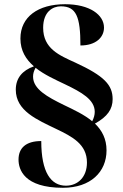

<svg xmlns="http://www.w3.org/2000/svg" viewBox="-20 -780 584 912"><path d="M279 112C410 112 486 37 486 -66C486 -121 464 -161 431 -193C491 -226 515 -262 515 -309C515 -376 476 -419 337 -483C262 -517 185 -549 185 -648C185 -725 231 -750 269 -750C342 -750 362 -701 362 -564C436 -564 474 -603 474 -649C474 -709 407 -760 289 -760C161 -760 77 -700 77 -597C77 -539 103 -498 141 -465C85 -445 55 -408 55 -354C55 -253 157 -211 248 -167C323 -131 393 -95 393 -8C393 61 350 102 293 102C222 102 176 39 176 -110C102 -110 68 -76 68 -22C68 25 94 112 279 112ZM418 -204C381 -235 332 -258 284 -281C204 -320 137 -357 137 -416C137 -431 141 -443 149 -458C190 -425 242 -402 290 -379C367 -342 430 -307 430 -249C430 -234 426 -220 418 -204Z"/></svg>

Font: Noto Serif Display Black
Style: Regular
Weight: 900
Designer: Monotype Design Team
Foundry: Monotype Imaging Inc.
Version: Version 2.009